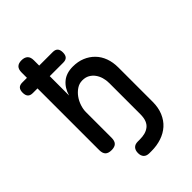

<svg xmlns="http://www.w3.org/2000/svg" viewBox="-266 -846 1131 1131"><g transform="rotate(-45 300.0 -280.0)"><path d="M49 -556Q28 -556 18 -567Q8 -578 8 -600Q8 -622 18 -633Q28 -644 49 -644H88V-689Q88 -715 100.5 -727.5Q113 -740 138 -740Q163 -740 176.5 -727.5Q190 -715 190 -689V-644H303Q324 -644 334 -633Q344 -622 344 -600Q344 -578 334 -567Q324 -556 303 -556H190V-395Q204 -444 238 -472Q272 -500 326 -500Q368 -500 402 -486Q436 -472 461 -446.5Q486 -421 499 -385.5Q512 -350 512 -307V-20Q512 28 496 66Q480 104 452 129Q424 154 385.5 167Q347 180 302 180H284Q261 180 249 167.5Q237 155 237 132Q237 109 249 96Q261 83 284 83H302Q325 83 344 78Q363 73 378 61.5Q393 50 401 30Q409 10 409 -21V-280Q409 -304 402.5 -326Q396 -348 383.5 -365Q371 -382 352.5 -392.5Q334 -403 308 -403Q282 -403 260.5 -388.5Q239 -374 223.5 -352.5Q208 -331 199.5 -305Q191 -279 191 -256V-42Q191 -15 178.5 -2.5Q166 10 139.5 10Q113 10 100.5 -2.5Q88 -15 88 -42V-556Z"/></g></svg>

Font: Maple Mono NL Medium
Style: Regular
Weight: 500
Monospace: yes
Designer: subframe7536
Version: Version 7.000